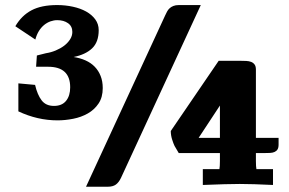

<svg xmlns="http://www.w3.org/2000/svg" viewBox="-20 -709 1113 740"><path d="M616.7 -649.9Q620.1 -657.2 624 -664.6Q627.9 -671.9 633.8 -677.2Q639.6 -682.6 648.2 -686Q656.7 -689.5 669.4 -689.5H753.9L446.3 -23.4Q438 -5.9 426.5 2.4Q415 10.7 395 10.7H311.5ZM258.8 -585.9Q258.8 -607.9 242.2 -619.6Q225.6 -631.3 200.7 -631.3Q187.5 -631.3 174.6 -626.7Q161.6 -622.1 150.1 -612.8Q138.7 -603.5 129.9 -589.4Q121.1 -575.2 116.2 -556.6L39.1 -607.9Q63.5 -649.4 101.6 -669.4Q139.6 -689.5 200.2 -689.5Q231.9 -689.5 261 -683.1Q290 -676.8 312 -664.6Q334 -652.3 347.2 -634.3Q360.4 -616.2 360.4 -592.8Q360.4 -546.9 335 -522.7Q309.6 -498.5 263.7 -489.3Q289.1 -485.4 309.8 -476.1Q330.6 -466.8 345.2 -451.7Q359.9 -436.5 367.9 -416Q376 -395.5 376 -369.6Q376 -334 359.9 -310.1Q343.8 -286.1 318.4 -271.7Q293 -257.3 262 -251.2Q231 -245.1 201.7 -245.1Q124.5 -245.1 50.8 -279.8V-387.7L115.2 -381.8Q124 -343.8 140.4 -322.3Q156.7 -300.8 188 -300.8Q218.8 -300.8 234.6 -320.3Q250.5 -339.8 250.5 -372.6Q250.5 -451.7 165.5 -451.7H119.1L122.1 -495.1L157.2 -503.9Q176.3 -506.8 194.6 -514.4Q212.9 -522 227.1 -532.7Q241.2 -543.5 250 -557.1Q258.8 -570.8 258.8 -585.9ZM827.6 -177.7V-302.2L745.6 -177.7ZM825.7 -57.1Q826.7 -62 827.1 -69.8Q827.6 -77.6 827.6 -88.4V-119.1H668.9L652.8 -146.5Q648.4 -155.3 643.3 -171.6Q638.2 -188 638.2 -204.1L822.8 -474.6H908.2Q918.9 -474.6 929.2 -474.1Q939.5 -473.6 947.8 -470.5Q956.1 -467.3 961.2 -460.4Q966.3 -453.6 966.3 -440.9V-177.7H1053.7V-151.9Q1053.7 -139.6 1049.6 -133.1Q1045.4 -126.5 1038.1 -123.3Q1030.8 -120.1 1021 -119.6Q1011.2 -119.1 1000.5 -119.1H966.3V-88.4Q966.3 -77.6 966.8 -69.8Q967.3 -62 968.3 -57.1H1032.2V3.9Q992.7 2 960.9 1Q929.2 0 904.3 0Q879.4 0 844.2 1Q809.1 2 761.7 3.9V-57.1Z"/></svg>

Font: Tienne Black
Style: Regular
Weight: 900
Designer: vernon adams
Foundry: vernon adams
Version: Version 001.001